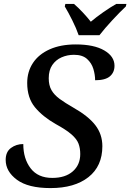

<svg xmlns="http://www.w3.org/2000/svg" viewBox="-20 -951 666 981"><path d="M238 10Q124 10 66.5 -32.5Q9 -75 9 -134Q9 -175 36 -195Q63 -215 99 -215Q99 -140 136.5 -91Q174 -42 247 -42Q314 -42 352 -75.5Q390 -109 390 -164Q390 -194 381 -217.5Q372 -241 345 -264.5Q318 -288 265 -317Q198 -355 158.5 -403Q119 -451 119 -527Q119 -585 148.5 -629.5Q178 -674 234 -699Q290 -724 367 -724Q460 -724 512.5 -693.5Q565 -663 565 -615Q565 -581 541.5 -561Q518 -541 466 -541Q466 -569 457 -599Q448 -629 424.5 -650Q401 -671 358 -671Q324 -671 294.5 -658Q265 -645 247 -618.5Q229 -592 229 -551Q229 -515 243 -490.5Q257 -466 285 -445.5Q313 -425 355 -401Q431 -358 467 -311.5Q503 -265 503 -204Q503 -102 432 -46Q361 10 238 10ZM382 -771Q370 -806 349 -848Q328 -890 311 -918L314 -931H358Q379 -913 402.5 -888Q426 -863 444 -840Q471 -863 507.5 -888.5Q544 -914 574 -931H626L623 -918Q593 -890 554.5 -848.5Q516 -807 488 -771Z"/></svg>

Font: Noto Serif Medium
Style: Italic
Weight: 500
Italic angle: -12°
Designer: Monotype Design Team
Foundry: Monotype Imaging Inc.
Version: Version 2.014; ttfautohint (v1.8.4.7-5d5b)